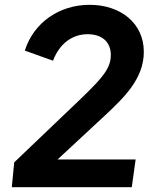

<svg xmlns="http://www.w3.org/2000/svg" viewBox="-20 -777 656 797"><path d="M29 0H527L543 -115H219L416 -298C495 -372 577 -450 577 -562C577 -681 480 -757 352 -757C227 -757 120 -684 83 -567L200 -525C227 -596 280 -635 344 -635C402 -635 440 -604 440 -549C440 -486 398 -445 262 -316L39 -103Z"/></svg>

Font: Mluvka Bold
Style: Italic
Weight: 700
Italic angle: -8°
Designer: Modified by Jiří Krblich, Original typeface by Gumpita Rahayu
Foundry: Gumpita Rahayu & Jiří Krblich
Version: Version 2.000;Glyphs 3.1.1 (3134)